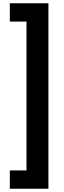

<svg xmlns="http://www.w3.org/2000/svg" viewBox="-20 -793 389 1174"><path d="M40 249H142V-661H40V-773H276V361H40Z"/></svg>

Font: Noto Sans Telugu ExtraCondensed ExtraBold
Style: Regular
Weight: 800
Width: 2
Designer: Jelle Bosma - Monotype Design Team
Foundry: Monotype Imaging Inc.
Version: Version 2.005; ttfautohint (v1.8.4.7-5d5b)